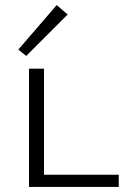

<svg xmlns="http://www.w3.org/2000/svg" viewBox="-20 -735 517 755"><path d="M246 -678 83 -515 52 -540 203 -715ZM447 -48V0H94V-465H153V-48Z"/></svg>

Font: Ysabeau SC Semilight
Style: Regular
Weight: 300
Designer: Christian Thalmann (Catharsis Fonts)
Version: Version 0.003